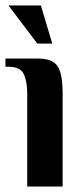

<svg xmlns="http://www.w3.org/2000/svg" viewBox="-21 -685 308 705"><path d="M79 0V-340Q79 -385 66.5 -412.5Q54 -440 9 -440H-1V-470H119Q154 -470 173.5 -458Q193 -446 201 -418Q209 -390 209 -340V0ZM116 -525 10 -665H129L171 -525Z"/></svg>

Font: El Messiri
Style: Regular
Weight: 400
Designer: Mohamed Gaber
Foundry: Kief Type Foundry
Version: Version 2.020